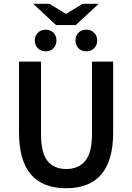

<svg xmlns="http://www.w3.org/2000/svg" viewBox="-20 -978 695 1010"><path d="M328.1 12.2Q80.1 12.2 80.1 -280.8V-653.8H195.8V-272Q195.8 -173.3 230.2 -131.1Q264.6 -88.9 328.1 -88.9Q392.6 -88.9 428.2 -131.3Q463.9 -173.8 463.9 -272V-653.8H575.2V-280.8Q575.2 12.2 328.1 12.2ZM220.2 -708Q195.3 -708 179.2 -724.1Q163.1 -740.2 163.1 -765.1Q163.1 -790 179.2 -805.9Q195.3 -821.8 220.2 -821.8Q245.6 -821.8 261.2 -805.9Q276.9 -790 276.9 -765.1Q276.9 -740.2 261.2 -724.1Q245.6 -708 220.2 -708ZM434.1 -708Q408.7 -708 392.8 -724.1Q377 -740.2 377 -765.1Q377 -790 392.8 -805.9Q408.7 -821.8 434.1 -821.8Q459 -821.8 475.1 -805.9Q491.2 -790 491.2 -765.1Q491.2 -740.2 475.1 -724.1Q459 -708 434.1 -708ZM274.9 -846.2 154.8 -958H240.2L325.2 -905.8H329.1L414.1 -958H499L378.9 -846.2Z"/></svg>

Font: Source Sans 3 Semibold
Style: Regular
Weight: 600
Designer: Paul D. Hunt
Foundry: Adobe
Version: Version 3.052;hotconv 1.1.0;makeotfexe 2.6.0